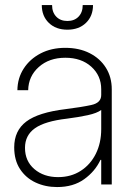

<svg xmlns="http://www.w3.org/2000/svg" viewBox="-20 -735 530 765"><path d="M207.5 10.3Q160.6 10.3 121.8 -7.8Q83 -25.9 59.8 -61.3Q36.6 -96.7 36.6 -147.9Q36.6 -214.4 84.7 -250.7Q132.8 -287.1 242.2 -300.3Q304.7 -308.1 344 -316.7Q383.3 -325.2 383.3 -356.4V-379.4Q383.3 -433.6 343.8 -469.2Q304.2 -504.9 240.2 -504.9Q175.8 -504.9 134.5 -468Q93.3 -431.2 92.3 -375.5H49.3Q49.8 -423.8 74.5 -461.9Q99.1 -500 141.8 -522.2Q184.6 -544.4 240.2 -544.4Q295.4 -544.4 337.2 -523.2Q378.9 -502 402.1 -464.8Q425.3 -427.7 425.3 -379.4V0H383.3V-98.1H380.4Q358.9 -52.2 315.4 -21Q272 10.3 207.5 10.3ZM211.4 -29.3Q262.7 -29.3 301.5 -54.2Q340.3 -79.1 361.8 -122.3Q383.3 -165.5 383.3 -220.7V-296.9Q366.7 -284.2 329.8 -276.1Q293 -268.1 246.6 -262.2Q158.7 -252 119.1 -223.9Q79.6 -195.8 79.6 -146Q79.6 -93.3 116.9 -61.3Q154.3 -29.3 211.4 -29.3ZM248.5 -616.7Q202.6 -616.7 174.6 -643.8Q146.5 -670.9 146.5 -714.8H187.5Q187.5 -686 204.1 -668.7Q220.7 -651.4 248.5 -651.4Q276.4 -651.4 293 -668.7Q309.6 -686 309.6 -714.8H350.6Q350.6 -670.9 322.5 -643.8Q294.4 -616.7 248.5 -616.7Z"/></svg>

Font: Inter Display Extra Light
Style: Regular
Weight: 200
Designer: Rasmus Andersson
Foundry: rsms
Version: Version 4.000;git-4fc901f